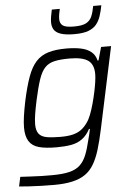

<svg xmlns="http://www.w3.org/2000/svg" viewBox="-62 -779 723 1031"><g transform="rotate(-5 299.0 -263.5)"><path d="M187 206Q155 206 119 205Q83 204 51.5 202Q20 200 -1 198L10 147Q36 148 65.5 150Q95 152 124.5 152.5Q154 153 179 153Q238 153 274.5 144Q311 135 332.5 114.5Q354 94 367 61.5Q380 29 391 -18Q395 -32 399 -49Q403 -66 405 -77H400Q382 -43 356.5 -24.5Q331 -6 297 0Q263 6 218 6Q159 6 123 -4Q87 -14 70 -41Q53 -68 53 -115Q53 -141 58 -176Q63 -211 72 -255Q89 -334 107.5 -385Q126 -436 152.5 -465Q179 -494 218.5 -506Q258 -518 315 -518Q360 -518 394 -511Q428 -504 449.5 -486.5Q471 -469 478 -439H483L503 -510H557L463 -69Q450 -8 436 38Q422 84 403 116Q384 148 356 167.5Q328 187 286.5 196.5Q245 206 187 206ZM244 -48Q284 -48 310.5 -54.5Q337 -61 356 -75Q375 -89 390 -111Q402 -127 412 -153Q422 -179 430.5 -210Q439 -241 445.5 -271.5Q452 -302 455.5 -327Q459 -352 459 -368Q459 -420 428.5 -441.5Q398 -463 329 -463Q280 -463 248 -456Q216 -449 196 -428Q176 -407 162 -365.5Q148 -324 133 -255Q124 -213 119 -181.5Q114 -150 114 -127Q114 -94 127 -76.5Q140 -59 168.5 -53.5Q197 -48 244 -48ZM367 -591Q320 -591 293.5 -600Q267 -609 257 -625.5Q247 -642 247 -664Q247 -680 250 -697.5Q253 -715 257 -733H300Q296 -717 294 -703.5Q292 -690 292 -678Q292 -656 307 -644Q322 -632 368 -632Q412 -632 433.5 -643.5Q455 -655 464.5 -677.5Q474 -700 480 -733H524Q518 -702 509.5 -676Q501 -650 485.5 -631Q470 -612 442 -601.5Q414 -591 367 -591Z"/></g></svg>

Font: Saira Thin Light
Style: Italic
Weight: 300
Italic angle: -12°
Version: Version 1.101